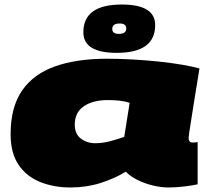

<svg xmlns="http://www.w3.org/2000/svg" viewBox="-20 -820 937 850"><path d="M726 10Q693 10 656 1Q619 -8 587.5 -24Q556 -40 537 -60Q486 -29 424 -9.5Q362 10 292 10Q219 10 158.5 -14Q98 -38 62.5 -90Q27 -142 27 -226Q27 -346 78 -419.5Q129 -493 224.5 -526.5Q320 -560 453 -560Q510 -560 570.5 -556.5Q631 -553 687 -547Q743 -541 789 -533Q835 -525 863 -517Q848 -427 839 -368.5Q830 -310 824.5 -276.5Q819 -243 817 -228Q815 -213 815 -208Q815 -200 819 -194.5Q823 -189 834 -189Q843 -189 855 -191V-4Q833 1 796 5.5Q759 10 726 10ZM530 -214 554 -365Q532 -372 507.5 -374.5Q483 -377 458 -377Q391 -377 351 -349.5Q311 -322 311 -268Q311 -227 338 -206.5Q365 -186 402 -186Q434 -186 468 -195Q502 -204 530 -214ZM497 -586Q349 -586 349 -677Q349 -800 519 -800Q667 -800 667 -709Q667 -586 497 -586ZM506 -670Q539 -670 539 -694Q539 -716 510 -716Q477 -716 477 -692Q477 -670 506 -670Z"/></svg>

Font: Georama ExtraExtended Black
Style: Italic
Weight: 900
Width: 8
Italic angle: -9°
Designer: Jean-Baptiste Levee
Foundry: Production Type
Version: Version 1.000